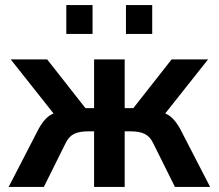

<svg xmlns="http://www.w3.org/2000/svg" viewBox="-20 -733 857 753"><path d="M489 -218C540 -218 564 -206 581 -171L666 0H804L693 -215C674 -254 652 -279 628 -288L796 -500H653L503 -309H469V-500H349V-309H315L165 -500H22L190 -288C166 -279 144 -254 125 -215L14 0H152L237 -171C254 -206 278 -218 329 -218H349V0H469V-218ZM343 -600V-713H240V-600ZM577 -600V-713H474V-600Z"/></svg>

Font: Perun SemiBold
Style: Regular
Weight: 600
Foundry: Copyright (c) Stefan Peev, Context Ltd, 2016
Version: Version 1.089